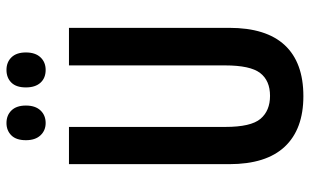

<svg xmlns="http://www.w3.org/2000/svg" viewBox="-202 -838 957 593"><g transform="rotate(-90 276.5 -541.5)"><path d="M487 -312Q487 -198 433.5 -140.5Q380 -83 276 -83Q174 -83 120 -140.5Q66 -198 66 -312V-807H181V-324Q181 -245 206 -215.5Q231 -186 277 -186Q324 -186 347.5 -216.5Q371 -247 371 -325V-807H487ZM140 -940Q140 -970 155 -985Q170 -1000 193 -1000Q217 -1000 232 -984.5Q247 -969 247 -940Q247 -911 232 -895Q217 -879 193 -879Q170 -879 155 -895Q140 -911 140 -940ZM303 -940Q303 -970 318 -985Q333 -1000 357 -1000Q381 -1000 396 -984.5Q411 -969 411 -940Q411 -911 396 -895Q381 -879 357 -879Q332 -879 317.5 -895Q303 -911 303 -940Z"/></g></svg>

Font: Noto Sans Kannada UI ExtraCondensed SemiBold
Style: Regular
Weight: 600
Width: 2
Designer: Jelle Bosma - Monotype Design Team
Foundry: Monotype Imaging Inc.
Version: Version 2.005; ttfautohint (v1.8.4.7-5d5b)